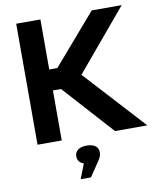

<svg xmlns="http://www.w3.org/2000/svg" viewBox="-96 -745 872 1047"><g transform="rotate(-10 340.0 -222.0)"><path d="M66 -670V0H200V-277H245L495 0H674L368 -334L650 -670H484L245 -393H200V-670ZM263 101C263 122 275 137 297 144L265 226H322L378 143C391 124 393 112 393 100V98C393 69 370 51 328 51C286 51 263 70 263 99Z"/></g></svg>

Font: LT Wave Alt Bold
Style: Regular
Weight: 700
Designer: Daniel Lyons
Version: Version 2.5 (Glyphs App)